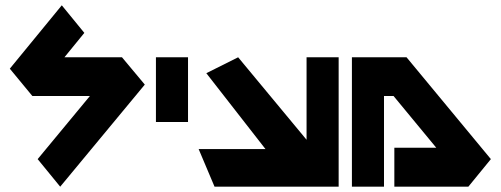

<svg xmlns="http://www.w3.org/2000/svg" viewBox="-20 -948 1888 724"><path d="M213 -928 298 -824 223 -732H440L526 -629L207 -244L122 -348L319 -586H102L17 -689Z M568 -732H689V-488H568Z M878 -732 1136 -421V-732H1257V-244H789L729 -386H981L758 -672Z M1307 -732H1428H1513L1831 -348L1746 -244H1467V-391H1625L1464 -586H1428V-244H1307V-586Z"/></svg>

Font: PatchSans
Style: PatchSans
Weight: 400
Version: Version 1.0